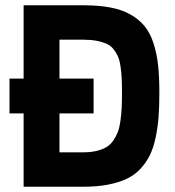

<svg xmlns="http://www.w3.org/2000/svg" viewBox="-20 -710 666 730"><path d="M16.1 -278.8V-411.1H69.8V-689.9H296.9Q356 -689.9 400.4 -681.4Q444.8 -672.9 477.1 -654.3Q509.3 -635.7 530.3 -609.9Q551.3 -584 563.7 -545.2Q576.2 -506.3 581.1 -461.9Q585.9 -417.5 585.9 -357.9Q585.9 -304.7 582.8 -264.2Q579.6 -223.6 571.3 -185.1Q563 -146.5 549.1 -118.7Q535.2 -90.8 513.2 -67.4Q491.2 -43.9 460.9 -29.8Q430.7 -15.6 389.6 -7.8Q348.6 0 296.9 0H69.8V-278.8ZM443.8 -357.9Q443.8 -391.1 442.6 -413.6Q441.4 -436 438 -459Q434.6 -481.9 428 -496.3Q421.4 -510.7 410.9 -523.9Q400.4 -537.1 384.5 -543.9Q368.7 -550.8 347.2 -554.9Q325.7 -559.1 296.9 -559.1H206.1V-411.1H335.9V-278.8H206.1V-130.9H296.9Q325.2 -130.9 347.2 -136.2Q369.1 -141.6 384.5 -150.6Q399.9 -159.7 410.9 -175.8Q421.9 -191.9 428.2 -208.7Q434.6 -225.6 438 -251Q441.4 -276.4 442.6 -300.3Q443.8 -324.2 443.8 -357.9Z"/></svg>

Font: TitilliumText25L
Style: 999 wt
Weight: 900
Designer: Accademia di Belle Arti di Urbino and others
Foundry: Accademia di Belle Arti di Urbino and others.
Version: Version 25.000